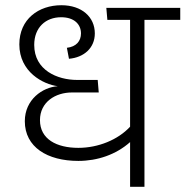

<svg xmlns="http://www.w3.org/2000/svg" viewBox="-20 -715 710 735"><path d="M670 -685H387L391 -639H478V-230C432 -180 356 -149 280 -149C197 -149 133 -182 133 -255C133 -325 193 -361 255 -361H358L354 -409H275C200 -409 111 -446 111 -543C111 -610 155 -649 214 -649C264 -649 290 -622 290 -587C290 -558 272 -536 236 -532L244 -490C302 -495 343 -532 343 -587C343 -650 293 -695 215 -695C128 -695 54 -642 54 -545C54 -439 146 -392 201 -385C143 -381 75 -334 75 -251C75 -152 161 -99 280 -99C353 -99 424 -123 478 -171V0H533V-639H670Z"/></svg>

Font: FiraGO Light
Style: Regular
Weight: 300
Designer: bBox Type
Foundry: bBox Type GmbH
Version: Version 1.001;PS 001.001;hotconv 1.0.88;makeotf.lib2.5.64775